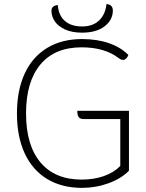

<svg xmlns="http://www.w3.org/2000/svg" viewBox="-20 -899 706 929"><path d="M604 -363V-73Q567 -35 505.5 -12.5Q444 10 377 10Q279 10 208 -33Q137 -76 99.5 -157Q62 -238 62 -350Q62 -462 99.5 -543Q137 -624 208 -667Q279 -710 377 -710Q450 -710 507.5 -690Q565 -670 601 -633Q598 -623 590.5 -616Q583 -609 576 -609Q566 -609 554 -618Q486 -670 375 -670Q245 -670 175.5 -587Q106 -504 106 -350Q106 -196 176 -113Q246 -30 375 -30Q434 -30 482.5 -47Q531 -64 562 -96V-323H385Q368 -323 361 -332Q354 -341 354 -363ZM229 -847Q229 -860 237.5 -867Q246 -874 260 -874Q263 -825 293.5 -798Q324 -771 377 -771Q429 -771 459.5 -800Q490 -829 495 -879Q509 -879 517.5 -871Q526 -863 526 -848Q526 -803 486.5 -772Q447 -741 377 -741Q328 -741 294.5 -756.5Q261 -772 245 -796Q229 -820 229 -847Z"/></svg>

Font: Krub ExtraLight
Style: Regular
Weight: 275
Designer: Ekaluck Peanpanawate
Foundry: Cadson Demak Co.,Ltd.
Version: Version 1.000; ttfautohint (v1.6)